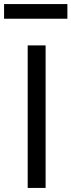

<svg xmlns="http://www.w3.org/2000/svg" viewBox="-50 -923 351 943"><path d="M86 0V-700H174V0ZM-30 -831V-903H281V-831Z"/></svg>

Font: Liter
Style: Regular
Weight: 400
Designer: Anton Skugarov
Foundry: skugi
Version: Version 1.004; ttfautohint (v1.8.4.7-5d5b)